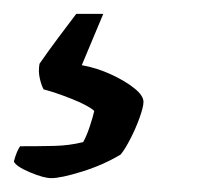

<svg xmlns="http://www.w3.org/2000/svg" viewBox="-103 -57 293 277"><path d="M-29 200Q-40 200 -60 191.5Q-80 183 -83 176Q-79 161 -74 154Q-47 154 -25 153.5Q-3 153 17 148Q22 139 26.5 125.5Q31 112 33 103Q24 95 0 85.5Q-24 76 -40 72Q-43 67 -45.5 56.5Q-48 46 -46 35Q-35 19 -19 -2.5Q-3 -24 7 -37H46L15 37Q37 41 57.5 50.5Q78 60 91 70.5Q104 81 104 90Q104 97 98.5 112.5Q93 128 85 143.5Q77 159 71 166Q46 181 15.5 190.5Q-15 200 -29 200Z"/></svg>

Font: Texturina 72pt 72pt SemiBold
Style: Italic
Weight: 600
Italic angle: -11°
Designer: Guillermo Torres Carreño
Foundry: Omnibus-Type
Version: Version 1.002; ttfautohint (v1.8.3)